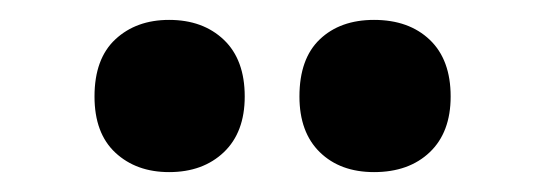

<svg xmlns="http://www.w3.org/2000/svg" viewBox="-20 -787 543 193"><path d="M75 -690Q75 -728 96 -747.5Q117 -767 150 -767Q184 -767 205 -747Q226 -727 226 -690Q226 -654 205 -634Q184 -614 150 -614Q117 -614 96 -633.5Q75 -653 75 -690ZM281 -690Q281 -728 301.5 -747.5Q322 -767 356 -767Q391 -767 412 -747Q433 -727 433 -690Q433 -654 412 -634Q391 -614 356 -614Q322 -614 301.5 -634Q281 -654 281 -690Z"/></svg>

Font: Noto Sans Telugu Condensed Black
Style: Regular
Weight: 900
Width: 3
Designer: Jelle Bosma - Monotype Design Team
Foundry: Monotype Imaging Inc.
Version: Version 2.005; ttfautohint (v1.8.4.7-5d5b)